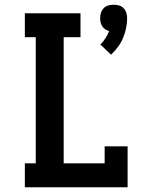

<svg xmlns="http://www.w3.org/2000/svg" viewBox="-20 -791 640 811"><path d="M449 -560 404 -603Q416 -615 425.5 -629.5Q435 -644 441 -660Q432 -662 424.5 -667Q417 -672 412 -680Q407 -688 405 -696.5Q403 -705 403 -714Q403 -726 406.5 -737Q410 -748 418 -756.5Q426 -765 437.5 -768Q449 -771 460 -771Q471 -771 482.5 -768Q494 -765 502 -756.5Q510 -748 513.5 -737Q517 -726 517 -714Q517 -693 512.5 -671.5Q508 -650 499.5 -630Q491 -610 478 -592.5Q465 -575 449 -560ZM85 0V-101H131V-634H85V-735H320V-634H249V-101H422V-173H519V0Z"/></svg>

Font: Iosevka HT Extended
Style: Bold
Weight: 700
Width: 7
Monospace: yes
Designer: Belleve Invis
Foundry: Belleve Invis
Version: Version 32.3.0; ttfautohint (v1.8.4)